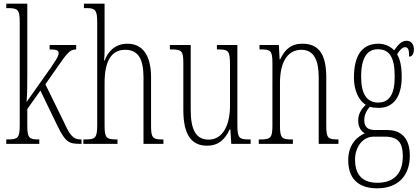

<svg xmlns="http://www.w3.org/2000/svg" viewBox="-20 -780 2278 1041"><path d="M14 0H193V-24H190C139 -24 128 -31 128 -99V-189L199 -289L290 -101C334 -10 352 0 415 0H422V-24H416C376 -24 358 -49 327 -117L226 -323L282 -403C344 -492 357 -512 393 -512V-536H249V-512C287 -512 298 -507 298 -491C298 -476 282 -449 223 -367L124 -227C128 -263 128 -337 128 -373V-760H14V-736H21C76 -736 87 -729 87 -661V-100C87 -31 76 -24 21 -24H14Z M432 0H617V-24H613C558 -24 547 -31 547 -99V-330C547 -451 585 -510 659 -510C732 -510 758 -456 758 -360V0H866V-24H859C808 -24 799 -33 799 -98V-361C799 -483 751 -543 671 -543C603 -543 565 -499 547 -452H544C546 -468 547 -486 547 -503V-760H435V-736H449C495 -736 507 -727 507 -661V-100C507 -31 496 -24 441 -24H432Z M1103 10C1163 10 1200 -23 1225 -78H1229L1234 0H1339V-24H1336C1277 -24 1267 -29 1267 -103V-536H1156V-512H1159C1221 -512 1227 -505 1227 -425V-206C1227 -107 1191 -23 1111 -23C1043 -23 1014 -76 1014 -184V-536H901V-512H905C964 -512 974 -506 974 -440V-184C974 -45 1021 10 1103 10Z M1383 0H1568V-24H1562C1508 -24 1498 -31 1498 -99V-330C1498 -454 1546 -510 1614 -510C1683 -510 1708 -452 1708 -360V0H1815V-24H1811C1758 -24 1749 -31 1749 -100V-360C1749 -486 1709 -543 1619 -543C1557 -543 1524 -511 1499 -458H1496L1492 -536H1387V-512H1392C1447 -512 1457 -506 1457 -438V-100C1457 -31 1447 -24 1391 -24H1383Z M2025 241C2139 241 2202 172 2202 64C2202 -15 2169 -75 2079 -75H2016C1977 -75 1955 -89 1955 -128C1955 -162 1970 -183 1985 -201C1996 -197 2019 -195 2033 -195C2116 -195 2158 -259 2158 -363C2158 -426 2148 -459 2133 -486C2151 -514 2163 -524 2176 -524C2195 -524 2198 -507 2198 -473C2216 -473 2224 -489 2224 -513C2224 -538 2211 -559 2184 -559C2153 -559 2134 -530 2117 -507C2100 -526 2069 -543 2033 -543C1947 -543 1899 -486 1899 -358C1899 -289 1926 -234 1963 -212C1942 -192 1922 -164 1922 -127C1922 -88 1940 -67 1958 -57C1918 -40 1868 2 1868 88C1868 181 1915 241 2025 241ZM2030 -224C1968 -224 1938 -272 1938 -364C1938 -468 1972 -513 2028 -513C2089 -513 2120 -474 2120 -365C2120 -270 2092 -224 2030 -224ZM2026 211C1934 211 1905 155 1905 86C1905 14 1949 -39 2005 -39H2067C2142 -39 2164 -2 2164 67C2164 149 2126 211 2026 211Z"/></svg>

Font: Noto Serif Sinhala ExtraCondensed ExtraLight
Style: Regular
Weight: 200
Width: 2
Designer: Jelle Bosma - Monotype Design Team
Foundry: Monotype Imaging Inc.
Version: Version 2.007